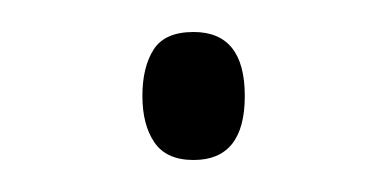

<svg xmlns="http://www.w3.org/2000/svg" viewBox="-20 -393 241 120"><path d="M69 -333Q69 -351 76 -362Q83 -373 101 -373Q133 -373 133 -333Q133 -293 101 -293Q84 -293 76.5 -304Q69 -315 69 -333Z"/></svg>

Font: Noto Sans Lao Looped Condensed ExtraLight
Style: Regular
Weight: 200
Width: 3
Designer: Mark Frömberg, Ben Mitchell
Foundry: The Fontpad Ltd
Version: Version 1.002; ttfautohint (v1.8.4.7-5d5b)